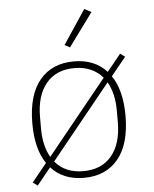

<svg xmlns="http://www.w3.org/2000/svg" viewBox="-55 -811 710 887"><g transform="rotate(-5 300.0 -368.0)"><path d="M62 13 131 -72Q84 -140 84 -258Q84 -390 141 -459Q198 -528 300 -528Q396 -528 452 -466L516 -545L538 -529L469 -444Q516 -376 516 -258Q516 -126 459 -57Q402 12 300 12Q204 12 148 -50L84 29ZM300 -497Q215 -497 168.5 -441Q122 -385 122 -285V-231Q122 -152 153 -98L431 -441Q408 -468 375 -482.5Q342 -497 300 -497ZM300 -19Q385 -19 431.5 -75Q478 -131 478 -231V-285Q478 -364 447 -418L169 -75Q216 -19 300 -19ZM288 -594 264 -607 369 -765 401 -748Z"/></g></svg>

Font: IBM Plex Mono ExtLt
Style: Regular
Weight: 200
Monospace: yes
Designer: Mike Abbink, Paul van der Laan, Pieter van Rosmalen
Foundry: Bold Monday
Version: Version 2.3